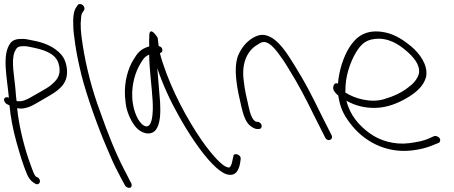

<svg xmlns="http://www.w3.org/2000/svg" viewBox="-41 -716 2248 951"><path d="M-8 -201 6 -194C11 -138 23 -76 40 -14C57 46 73 101 94 150C105 174 116 183 132 193C154 207 168 177 146 163L136 158C125 145 118 119 110 99C83 26 59 -67 48 -146L44 -180H46C60 -177 74 -178 88 -182C102 -185 118 -192 133 -201C146 -209 160 -216 173 -224C220 -252 275 -278 288 -332C296 -364 289 -415 263 -445C228 -485 176 -506 119 -516C99 -520 82 -525 60 -523C37 -523 20 -515 11 -503C-33 -446 -6 -332 3 -232C-3 -235 -6 -235 -11 -234C-28 -230 -21 -209 -8 -201ZM41 -216C39 -233 37 -251 36 -268C31 -335 13 -412 31 -458C39 -475 44 -487 70 -487C89 -489 102 -484 120 -481C167 -471 230 -456 248 -405C265 -351 245 -324 220 -302C201 -283 175 -271 150 -256C137 -248 122 -241 108 -232C89 -222 71 -212 44 -215C43 -215 42 -215 41 -216Z M362 -346C390 -235 447 -79 488 16C509 66 526 105 542 134C557 163 566 181 571 189L578 202C580 207 585 210 589 212C606 220 616 208 609 191L602 179C598 170 589 152 574 124C532 43 492 -57 455 -163C415 -270 385 -387 369 -491C359 -555 356 -589 361 -632C362 -644 365 -652 369 -656L375 -665C377 -668 378 -673 377 -678C374 -689 365 -696 355 -696C350 -696 346 -694 344 -691L338 -682C323 -663 320 -625 322 -588C322 -566 326 -535 332 -494C338 -453 348 -404 362 -346Z M587 -175C598 -136 619 -96 643 -75C673 -51 710 -46 731 -73C753 -102 755 -156 752 -210C748 -265 742 -323 738 -378C766 -296 801 -219 844 -143C890 -60 954 38 1011 96C1038 124 1062 141 1081 147C1128 161 1142 124 1148 94L1151 72C1155 49 1114 37 1115 59L1110 80C1108 93 1104 103 1099 110C1097 114 1092 115 1084 112C1072 109 1056 96 1035 75C1012 51 986 19 958 -21C885 -127 811 -265 766 -402C760 -421 754 -438 751 -453C760 -455 765 -461 763 -471C762 -480 756 -485 745 -488C742 -505 742 -518 740 -529C721 -559 703 -572 699 -549C698 -538 697 -504 698 -486C697 -485 695 -485 694 -485C656 -473 640 -454 621 -422C593 -378 574 -311 578 -240C580 -216 582 -194 587 -175ZM614 -234C611 -298 629 -359 654 -400C666 -420 675 -437 698 -445C698 -375 711 -291 715 -216C718 -173 718 -55 663 -100C633 -128 616 -185 614 -234Z M1154 -190C1163 -150 1176 -108 1201 -91C1213 -82 1224 -77 1233 -77H1241C1251 -77 1257 -85 1255 -95C1253 -105 1243 -113 1233 -113H1227C1206 -123 1197 -158 1190 -190L1176 -253C1172 -274 1168 -295 1166 -318C1155 -401 1182 -465 1235 -495C1253 -507 1267 -515 1292 -499C1305 -491 1318 -477 1333 -458C1350 -436 1368 -410 1386 -380C1439 -294 1466 -243 1520 -133L1569 -36C1580 -11 1611 -23 1602 -45L1553 -142C1498 -254 1472 -305 1418 -392C1386 -444 1350 -501 1307 -528C1266 -552 1240 -545 1209 -527C1179 -508 1157 -481 1142 -449C1119 -401 1125 -331 1140 -253Z M1610 -287C1605 -270 1622 -253 1634 -243L1635 -240C1644 -183 1660 -149 1692 -107C1757 -19 1868 45 2001 29C2041 24 2071 16 2096 6L2131 -8C2136 -10 2138 -14 2139 -18C2143 -34 2122 -45 2110 -42L2076 -27C2054 -18 2024 -12 1987 -7C1912 3 1839 -20 1790 -56C1739 -93 1692 -145 1675 -217C1709 -198 1747 -185 1795 -182C1859 -178 1912 -198 1951 -218C2004 -245 2057 -282 2070 -338C2079 -397 2036 -452 1996 -486C1960 -516 1918 -544 1869 -555C1770 -576 1721 -532 1688 -479C1660 -434 1638 -366 1633 -302C1617 -308 1612 -296 1610 -287ZM1669 -258 1670 -266C1668 -336 1694 -409 1722 -456C1744 -492 1767 -518 1815 -523C1882 -531 1934 -497 1974 -462C2003 -437 2042 -396 2034 -352C2027 -324 2005 -300 1981 -283C1950 -258 1909 -239 1862 -225C1796 -205 1717 -227 1669 -258Z"/></svg>

Font: Stray Cat
Style: OpObl
Weight: 400
Version: Version 1.0